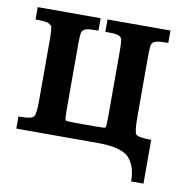

<svg xmlns="http://www.w3.org/2000/svg" viewBox="-67 -507 670 688"><g transform="rotate(10 267.5 -163.5)"><path d="M499 115H454Q454 84 446 62.5Q438 41 424 27Q394 0 313 0H16V-44Q64 -44 71 -54Q79 -63 79 -111V-331Q79 -353 78 -365.5Q77 -378 76 -382Q74 -386 64 -392Q59 -397 16 -397V-442H245V-397Q211 -397 200.5 -393.5Q190 -390 186 -383Q182 -376 182 -331V-97Q182 -63 185 -60Q188 -57 220 -57H293Q328 -57 330 -59Q333 -63 333 -101V-331Q333 -350 332.5 -361Q332 -372 331 -378Q330 -384 327.5 -386.5Q325 -389 322 -391Q316 -395 303 -396Q290 -397 270 -397V-442H499V-397Q465 -397 454.5 -393.5Q444 -390 440 -383Q436 -376 436 -331V-118Q436 -64 443 -54Q450 -45 499 -44Z"/></g></svg>

Font: New Athena Unicode
Style: Bold
Weight: 700
Designer: J. Rusten 1997; rev. by R. Hancock 2001, 2002, rev. by D. Mastronarde 2002-2021
Foundry: Society for Classical Studies (formerly American Philological Association)
Version: Version 5.008